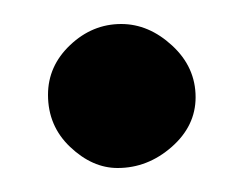

<svg xmlns="http://www.w3.org/2000/svg" viewBox="-20 -330 203 160"><path d="M81 -310Q104 -310 123.5 -292Q143 -274 143 -249Q143 -225 123 -207.5Q103 -190 78 -190Q57 -190 38.5 -207.5Q20 -225 20 -251Q20 -275 38.5 -292.5Q57 -310 81 -310Z"/></svg>

Font: Sniglet
Style: Regular
Weight: 400
Designer: Haley Fiege
Foundry: Haley Fiege, Pablo Impallari, Brenda Gallo
Version: Version 2.000; ttfautohint (v0.95) -l 8 -r 50 -G 200 -x 14 -